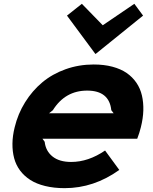

<svg xmlns="http://www.w3.org/2000/svg" viewBox="-20 -979 802 1009"><path d="M237.8 -383.8H577.1L564.9 -399.9Q554.2 -502.9 438 -502.9Q322.3 -502.9 257.8 -399.9ZM720.2 -310.1Q712.9 -280.3 701.2 -250H203.1L214.8 -233.9Q220.2 -185.1 256.1 -156.5Q292 -127.9 354 -127.9Q444.3 -127.9 532.2 -188L606.9 -85.9Q473.1 9.8 319.8 9.8Q263.2 9.8 217.3 -1.5Q171.4 -12.7 139.2 -33.4Q106.9 -54.2 85.4 -83Q64 -111.8 54.4 -147.5Q44.9 -183.1 45.4 -224.1Q45.9 -265.1 57.1 -310.1Q74.2 -380.9 111.8 -441.4Q149.4 -502 202.1 -546.1Q254.9 -590.3 324.7 -615.2Q394.5 -640.1 472.2 -640.1Q526.9 -640.1 570.8 -628.4Q614.7 -616.7 645.5 -595.5Q676.3 -574.2 696.8 -544.2Q717.3 -514.2 725.8 -477.3Q734.4 -440.4 733.2 -398.4Q731.9 -356.4 720.2 -310.1ZM686 -959 731.9 -897 482.9 -695.8H481L332 -897L410.2 -959L520 -846.2Z"/></svg>

Font: Sinkin Sans 700 Bold Italic
Style: Bold Italic
Weight: 700
Italic angle: -112°
Designer: Keith Bates
Foundry: K-Type
Version: Sinkin Sans (version 1.0)  by Keith Bates   •   © 2014   www